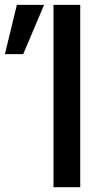

<svg xmlns="http://www.w3.org/2000/svg" viewBox="-38 -779 444 799"><path d="M184.6 0V-758.8H295.9V0ZM-17.6 -553.7 32.2 -758.8H145.5L58.6 -553.7Z"/></svg>

Font: Gothic A1 SemiBold
Style: Regular
Weight: 600
Version: Version 2.50